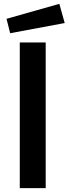

<svg xmlns="http://www.w3.org/2000/svg" viewBox="-20 -980 357 1000"><path d="M33 -807 14 -882 289 -960 317 -860ZM83 0V-759H218V0Z"/></svg>

Font: Ruda ExtraBold
Style: Regular
Weight: 800
Designer: Mariela Monsalve and Angelina Sanchez
Foundry: Mariela Monsalve and Angelina Sanchez
Version: Version 2.000